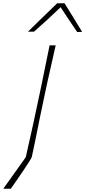

<svg xmlns="http://www.w3.org/2000/svg" viewBox="-78 -989 520 1169"><path d="M-58 160Q-25.5 115 6.2 70.2Q38 25.5 79 -32L125 -238L175 -473Q188.5 -540 200.2 -597Q212 -654 224 -713H261Q247.5 -653 234.8 -596.5Q222 -540 207 -473L164.5 -271Q152 -211 140.5 -152Q129 -93 116 -35Q115 -29 100.2 -5.5Q85.5 18 64.5 49Q43.5 80 22.5 110.2Q1.5 140.5 -12 160ZM392 -794Q367 -831.5 341.2 -869.2Q315.5 -907 291 -945Q251.5 -907 211.5 -870.2Q171.5 -833.5 129 -796H92Q137.5 -840.5 181.2 -883Q225 -925.5 270 -969H315Q341.5 -926.5 368.8 -882.2Q396 -838 422 -795Z"/></svg>

Font: Commissioner Loud Thin
Style: Italic
Weight: 100
Italic angle: -12°
Designer: Kostas Bartsokas
Foundry: Kostas Bartsokas
Version: Version 1.000; ttfautohint (v1.8.3)